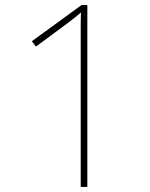

<svg xmlns="http://www.w3.org/2000/svg" viewBox="-20 -734 591 754"><path d="M297 0V-563Q297 -606 297 -635.5Q297 -665 298 -685Q286 -675 274.5 -665.5Q263 -656 244 -642L121 -551L105 -572L300 -714H323V0Z"/></svg>

Font: Noto Sans Bengali Thin
Style: Regular
Weight: 100
Designer: Jelle Bosma - Monotype Design Team
Foundry: Monotype Imaging Inc.
Version: Version 2.003; ttfautohint (v1.8.4.7-5d5b)